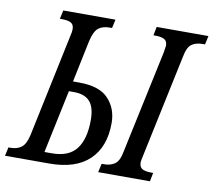

<svg xmlns="http://www.w3.org/2000/svg" viewBox="-96 -804 995 895"><g transform="rotate(10 401.5 -357.0)"><path d="M-8 -41H2Q33 -41 53 -56Q73 -71 83 -114L186 -603Q191 -623 191 -635Q191 -657 177 -665Q163 -673 135 -673H124L133 -714H380L371 -673H359Q327 -673 307 -657.5Q287 -642 276 -593L235 -396H265Q361 -396 403.5 -350Q446 -304 446 -236Q446 -123 381.5 -61.5Q317 0 193 0H-17ZM433 -41H444Q475 -41 495.5 -55.5Q516 -70 524 -114L628 -602Q633 -632 633 -635Q633 -657 618.5 -665Q604 -673 576 -673H567L575 -714H820L811 -673H800Q768 -673 748 -658.5Q728 -644 720 -600L617 -113Q611 -87 611 -79Q611 -57 625.5 -49Q640 -41 668 -41H677L669 0H424ZM196 -49Q276 -49 312 -96Q348 -143 348 -233Q348 -293 323.5 -320.5Q299 -348 248 -348H224L161 -49Z"/></g></svg>

Font: Noto Serif Cond
Style: Italic
Weight: 400
Width: 3
Italic angle: -12°
Designer: Monotype Design Team
Foundry: Monotype Imaging Inc.
Version: Version 1.001